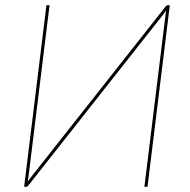

<svg xmlns="http://www.w3.org/2000/svg" viewBox="-20 -720 734 740"><path d="M619.5 -696.5Q622 -699 623.5 -699.5Q625 -700 627 -700H634.5L548.5 0H536.5L615 -639Q616 -649.5 617.5 -659.8Q619 -670 620.5 -680Q615 -671.5 610 -665.2Q605 -659 599.5 -652L88 -3.5Q85 0 78.5 0H73L159 -700H171L92.5 -61Q90.5 -41 86.5 -19.5Q92.5 -28 97.5 -34.5Q102.5 -41 108 -48Z"/></svg>

Font: Lato Hairline
Style: Italic
Weight: 100
Italic angle: -7°
Designer: Lukasz Dziedzic
Foundry: tyPoland Lukasz Dziedzic
Version: Version 2.007; 2014-02-27